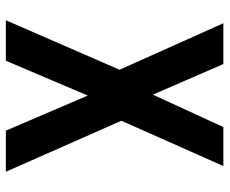

<svg xmlns="http://www.w3.org/2000/svg" viewBox="-82 -682 765 640"><g transform="rotate(90 300.0 -362.5)"><path d="M183 0H48L213 -379L58 -725H194L296 -490L404 -725H534L383 -385L553 0H416L299 -273Z"/></g></svg>

Font: JuliaMono Latin
Style: Bold
Weight: 700
Monospace: yes
Designer: cormullion
Foundry: corm
Version: Version 0.038; ttfautohint (v1.8)